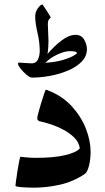

<svg xmlns="http://www.w3.org/2000/svg" viewBox="-20 -843 476 868"><path d="M389.6 -156.7Q389.6 -122.6 382.1 -93Q374.5 -63.5 363.3 -56.6Q310.1 -21 250 -7.8Q189.9 5.4 134.3 5.4Q104.5 5.4 77.1 3.2Q49.8 1 49.8 -3.9Q49.8 -5.9 52.5 -25.9Q55.2 -45.9 59.1 -71Q63 -96.2 66.9 -115.2Q70.8 -134.3 72.8 -134.3Q76.2 -134.3 96.4 -131.8Q116.7 -129.4 143.1 -129.4Q224.1 -129.4 275.4 -141.8Q326.7 -154.3 340.8 -172.4Q337.4 -198.7 317.1 -219.5Q296.9 -240.2 268.3 -255.6Q239.7 -271 210.2 -280.8Q180.7 -290.5 158.7 -294.9Q148.4 -298.8 148.4 -309.1Q148.4 -314.5 153.8 -334.7Q159.2 -355 166.5 -378.7Q173.8 -402.3 179.7 -419.7Q185.5 -437 187 -437Q193.8 -437 198.7 -433.6Q261.7 -409.2 304.2 -362.8Q346.7 -316.4 368.2 -261.7Q389.6 -207 389.6 -156.7ZM373 -621.1Q373 -588.9 349.6 -564.7Q326.2 -540.5 288.3 -524.4Q250.5 -508.3 207.3 -500.2Q164.1 -492.2 124.5 -492.2Q115.2 -492.2 100.1 -504.9Q85 -517.6 73.2 -532.5Q61.5 -547.4 61.5 -554.2Q61.5 -560.1 66.9 -560.1Q73.2 -560.1 91.8 -558.3Q110.4 -556.6 122.6 -556.6Q145 -556.6 153.3 -578.1Q156.7 -586.9 158.2 -595.9Q159.7 -605 159.7 -610.4Q159.7 -652.3 149.4 -695.3Q139.2 -738.3 139.2 -768.1Q139.2 -790 151.6 -806.4Q164.1 -822.8 171.4 -822.8Q172.4 -822.8 178.2 -814Q184.1 -805.2 191.4 -793.9Q198.7 -782.7 204.1 -773.7Q209.5 -764.6 209.5 -763.7Q204.1 -759.8 200.2 -753.2Q196.3 -746.6 196.3 -734.9Q196.3 -716.8 197.8 -694.6Q199.2 -672.4 199.2 -656.7Q199.2 -648.4 198.2 -631.6Q197.3 -614.7 194.8 -599.1Q225.6 -635.3 259 -660.4Q292.5 -685.5 321.8 -685.5Q348.1 -685.5 360.6 -663.6Q373 -641.6 373 -621.1ZM327.6 -602.1Q327.6 -608.4 317.4 -610.1Q307.1 -611.8 295.9 -611.8Q272.5 -611.8 240 -596.9Q207.5 -582 185.1 -559.1Q234.4 -562.5 265.9 -572.3Q297.4 -582 312.5 -591.1Q327.6 -600.1 327.6 -602.1Z"/></svg>

Font: Scheherazade New
Style: Bold
Weight: 700
Designer: SIL International
Foundry: SIL International
Version: Version 4.000